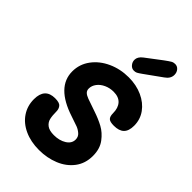

<svg xmlns="http://www.w3.org/2000/svg" viewBox="-280 -1077 1186 1186"><g transform="rotate(45 313.0 -484.5)"><path d="M56 -199Q56 -296 145 -296Q184 -296 196 -280.5Q208 -265 208 -244Q208 -208 213.5 -184Q219 -160 239.5 -144.5Q260 -129 300 -129Q348 -129 381.5 -150Q415 -171 415 -205Q415 -229 398 -244Q381 -259 361.5 -266.5Q342 -274 296 -289Q102 -352 102 -488Q102 -551 139.5 -601.5Q177 -652 239.5 -680.5Q302 -709 375 -709Q442 -709 495.5 -684.5Q549 -660 579.5 -617.5Q610 -575 610 -521Q610 -475 588 -453.5Q566 -432 521 -432Q486 -432 474.5 -444Q463 -456 463 -483Q463 -529 440 -554.5Q417 -580 372 -580Q339 -580 310.5 -567Q282 -554 265.5 -532Q249 -510 249 -485Q249 -468 259.5 -457.5Q270 -447 291.5 -439Q313 -431 375 -410Q423 -394 462 -373Q501 -352 531.5 -311.5Q562 -271 562 -209Q562 -143 526 -95.5Q490 -48 430 -23.5Q370 1 300 1Q228 1 172.5 -24.5Q117 -50 86.5 -95.5Q56 -141 56 -199ZM323 -810Q323 -837 352 -859L455 -937Q481 -956 493 -963Q505 -970 519 -970Q539 -970 551.5 -955Q564 -940 564 -919Q564 -886 530 -863L420 -784Q399 -769 390 -764.5Q381 -760 368 -760Q349 -760 336 -775.5Q323 -791 323 -810Z"/></g></svg>

Font: Mali
Style: Bold Italic
Weight: 700
Italic angle: -10°
Version: Version 1.000; ttfautohint (v1.6)